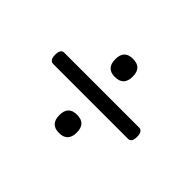

<svg xmlns="http://www.w3.org/2000/svg" viewBox="-104 -922 971 971"><g transform="rotate(45 381.5 -437.0)"><path d="M113 -398Q102 -398 95 -408Q88 -418 88 -438Q88 -478 113 -478H650Q661 -478 668 -468Q675 -458 675 -438Q675 -398 650 -398ZM381 -172Q350 -172 334.5 -188.5Q319 -205 319 -237Q319 -270 334.5 -286Q350 -302 381 -302Q413 -302 428.5 -286Q444 -270 444 -237Q444 -205 428.5 -188.5Q413 -172 381 -172ZM381 -572Q350 -572 334.5 -588.5Q319 -605 319 -637Q319 -670 334.5 -686Q350 -702 381 -702Q413 -702 428.5 -686Q444 -670 444 -637Q444 -605 428.5 -588.5Q413 -572 381 -572Z"/></g></svg>

Font: Playwrite GB J
Style: Regular
Weight: 400
Designer: Veronika Burian, José Scaglione
Foundry: TypeTogether
Version: Version 1.002